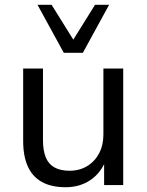

<svg xmlns="http://www.w3.org/2000/svg" viewBox="-20 -775 615 804"><path d="M255 9Q195 9 155.5 -13Q116 -35 96.5 -78Q77 -121 77 -185V-488H160V-187Q160 -145 171.5 -116.5Q183 -88 208 -74Q233 -60 271 -60Q313 -60 345 -79.5Q377 -99 395 -133Q413 -167 413 -212V-488H496V0H416V-111H426Q405 -53 360 -22Q315 9 255 9ZM247 -554 137 -755H196L287 -609L378 -755H437L327 -554Z"/></svg>

Font: Nunito Sans 11pt
Style: Regular
Weight: 400
Version: Version 3.101;gftools[0.9.27]